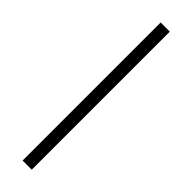

<svg xmlns="http://www.w3.org/2000/svg" viewBox="-252 -708 702 702"><g transform="rotate(45 99.5 -357.0)"><path d="M76.2 0V-713.9H123.5V0Z"/></g></svg>

Font: Open Sans Condensed Light
Style: Regular
Weight: 300
Width: 3
Designer: Monotype Design Team
Foundry: Monotype Imaging Inc.
Version: Version 3.003; ttfautohint (v1.8.4)